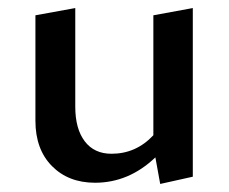

<svg xmlns="http://www.w3.org/2000/svg" viewBox="-20 -448 568 477"><path d="M361 -410 459 -428V-9L378 9L366 -57Q300 6 216 6Q150 6 109 -35.5Q68 -77 68 -148V-410L167 -428V-183Q167 -128 190.5 -97Q214 -66 257 -66Q318 -66 361 -112Z"/></svg>

Font: EauTestText Semibold
Style: Regular
Weight: 600
Designer: Christian Thalmann (Catharsis Fonts)
Version: Version 0.001;PS 000.001;hotconv 1.0.88;makeotf.lib2.5.64775